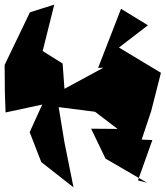

<svg xmlns="http://www.w3.org/2000/svg" viewBox="-39 -778 714 828"><path d="M556 0 618 -174 572 -176 613 -299 655 -464 474 -573 599 -669 483 -740 384 -485 407 -486 239 -395 231 -504 145 -558 195 -758 90 -725 -19 -498 -18 -379 -15 -293 143 -327 89 -208 139 -79 278 30 239 -164 214 -316 371 -296 468 -222 354 -223 416 -94 595 10Z"/></svg>

Font: Asimov Silicon
Style: Regular
Weight: 400
Designer: Google
Version: Version 2.000980; 2014